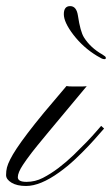

<svg xmlns="http://www.w3.org/2000/svg" viewBox="-111 -617 372 638"><path d="M147.9 -565.4Q155.8 -512.2 168 -492.7Q189.5 -458.5 229 -436Q234.9 -431.6 237.8 -429.9Q240.7 -428.2 240.7 -424.3Q240.7 -420.4 235.8 -420.4Q231 -420.4 225.6 -423.3L210.9 -431.6Q165.5 -459 132.8 -501.5Q101.1 -543 101.1 -569.8Q101.1 -596.7 122.1 -596.7Q143.1 -596.7 147.9 -565.4ZM133.8 -102.1 177.7 -146Q197.3 -166.5 210 -181.4Q222.7 -196.3 225.1 -198.7L234.9 -189.9Q230 -185.1 216.6 -169.2Q203.1 -153.3 183.1 -132.1Q163.1 -110.8 138.2 -87.4Q113.3 -64 85.9 -44.4Q22.9 1 -24.4 1Q-54.7 1 -72.8 -10Q-90.8 -21 -90.8 -35.2Q-90.8 -49.3 -87.9 -60.5Q-85 -71.8 -77.1 -87.4Q-69.3 -103 -55.4 -124Q-41.5 -145 -19.3 -174.3Q2.9 -203.6 34.7 -242.2L109.9 -331.1Q115.7 -329.6 133.8 -329.6H156.7Q169.4 -329.6 177.2 -330.6Q15.6 -137.7 -4.6 -111.1Q-24.9 -84.5 -34.7 -69.3Q-51.8 -43.5 -51.8 -28.1Q-51.8 -12.7 -22.9 -12.7Q5.9 -12.7 31.5 -25.9Q57.1 -39.1 83.3 -58.8Q109.4 -78.6 133.8 -102.1Z"/></svg>

Font: Pinyon Script
Style: Regular
Weight: 400
Designer: Nicole Fally
Foundry: Nicole Fally
Version: Version 1.005